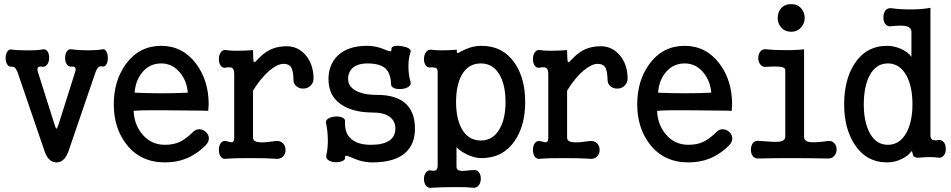

<svg xmlns="http://www.w3.org/2000/svg" viewBox="-20 -758 4540 917"><path d="M63.5 -414.1 193.4 -34.2Q211.9 17.6 250 17.6Q287.1 17.6 306.6 -34.2L436.5 -414.1Q444.3 -433.6 453.1 -439.5Q458 -442.4 469.7 -440.4Q481.4 -438.5 488.3 -451.2Q495.1 -462.9 495.1 -481.4Q495.1 -499 488.3 -511.7Q481.4 -525.4 469.7 -522.5Q444.3 -517.6 401.4 -517.6Q356.4 -517.6 322.3 -522.5Q307.6 -525.4 298.8 -511.7Q291 -500 291 -481.4Q291 -462.9 298.8 -451.2Q307.6 -437.5 322.3 -440.4Q334 -440.4 337.9 -436.5Q343.8 -430.7 338.9 -414.1L259.8 -164.1Q252.9 -143.6 250 -143.6Q246.1 -143.6 240.2 -164.1L161.1 -414.1Q156.2 -431.6 162.1 -436.5Q166 -440.4 176.8 -440.4L180.7 -439.5Q196.3 -436.5 206.1 -451.2Q214.8 -462.9 214.8 -482.4Q214.8 -502 206.1 -513.7Q196.3 -526.4 180.7 -521.5Q150.4 -516.6 104.5 -517.6Q59.6 -517.6 36.1 -521.5Q22.5 -524.4 14.6 -510.7Q6.8 -499 6.8 -480.5Q6.8 -461.9 14.6 -450.2Q22.5 -437.5 37.1 -439.5Q44.9 -439.5 50.8 -435.5Q56.6 -429.7 63.5 -414.1Z M750 -539.1Q645.5 -539.1 582 -453.1Q523.4 -373 523.4 -259.8Q523.4 -146.5 584 -68.4Q651.4 17.6 767.6 17.6Q821.3 17.6 864.3 1Q917 -18.6 962.9 -64.5Q978.5 -81.1 977.5 -99.6Q976.6 -115.2 962.9 -127.9Q950.2 -139.6 933.6 -140.6Q915 -141.6 901.4 -127Q866.2 -92.8 837.9 -80.1Q808.6 -66.4 767.6 -66.4Q702.1 -66.4 660.2 -116.2Q621.1 -162.1 618.2 -228.5Q655.3 -232.4 760.7 -231.4Q822.3 -231.4 954.1 -229.5L974.6 -228.5L976.6 -259.8Q976.6 -373 917 -453.1Q852.5 -539.1 750 -539.1ZM750 -455.1Q803.7 -455.1 839.8 -411.1Q872.1 -372.1 877 -315.4Q818.4 -312.5 751 -312.5Q689.5 -312.5 623 -315.4Q627 -373 659.2 -412.1Q694.3 -455.1 750 -455.1Z M1098.6 -403.3V-99.6Q1098.6 -82 1089.8 -79.1Q1085 -77.1 1068.4 -82L1061.5 -84Q1043.9 -87.9 1034.2 -74.2Q1025.4 -61.5 1025.4 -42Q1025.4 -22.5 1034.2 -9.8Q1043.9 3.9 1061.5 0Q1090.8 -2.9 1172.9 -2.9Q1253.9 -2.9 1293 0Q1316.4 3.9 1331.1 -9.8Q1343.8 -22.5 1343.8 -42Q1343.8 -61.5 1331.1 -74.2Q1316.4 -87.9 1293 -84Q1248 -77.1 1223.6 -78.1Q1188.5 -80.1 1188.5 -99.6V-325.2Q1224.6 -383.8 1265.6 -419.9Q1305.7 -453.1 1334 -453.1Q1358.4 -453.1 1369.1 -438.5Q1380.9 -421.9 1381.8 -376Q1381.8 -356.4 1397.5 -344.7Q1411.1 -334 1430.7 -335Q1450.2 -335.9 1462.9 -348.6Q1477.5 -362.3 1477.5 -383.8Q1476.6 -453.1 1438.5 -496.1Q1402.3 -537.1 1349.6 -537.1Q1308.6 -537.1 1276.4 -523.4Q1249 -511.7 1222.7 -486.3L1209 -472.7Q1195.3 -457 1192.4 -461.9Q1188.5 -469.7 1188.5 -518.6Q1146.5 -515.6 1111.3 -515.6Q1076.2 -515.6 1061.5 -518.6Q1043.9 -522.5 1034.2 -507.8Q1025.4 -495.1 1025.4 -475.6Q1025.4 -456.1 1034.2 -444.3Q1043.9 -430.7 1061.5 -435.5L1064.5 -436.5Q1083 -437.5 1088.9 -433.6Q1098.6 -426.8 1098.6 -403.3Z M1732.4 -539.1Q1637.7 -539.1 1588.9 -488.3Q1548.8 -445.3 1548.8 -379.9Q1548.8 -290 1626 -249Q1679.7 -220.7 1758.8 -220.7Q1813.5 -220.7 1840.8 -200.2Q1868.2 -180.7 1868.2 -143.6Q1868.2 -106.4 1839.8 -86.9Q1810.5 -66.4 1752 -66.4Q1690.4 -66.4 1659.2 -92.8Q1625 -120.1 1627.9 -177.7Q1629.9 -190.4 1613.3 -197.3Q1599.6 -203.1 1579.1 -201.2Q1557.6 -199.2 1545.9 -190.4Q1532.2 -180.7 1538.1 -165Q1544.9 -132.8 1545.9 -90.8Q1545.9 -47.9 1539.1 -19.5Q1534.2 -3.9 1546.9 5.9Q1558.6 14.6 1578.1 16.6Q1597.7 17.6 1611.3 12.7Q1627.9 6.8 1627.9 -2.9Q1627 -14.6 1633.8 -14.6Q1638.7 -13.7 1656.2 -6.8Q1680.7 3.9 1697.3 8.8Q1727.5 17.6 1758.8 17.6Q1864.3 17.6 1916 -28.3Q1961.9 -69.3 1961.9 -143.6Q1961.9 -228.5 1910.2 -269.5Q1864.3 -304.7 1783.2 -304.7Q1711.9 -304.7 1675.8 -327.1Q1642.6 -346.7 1642.6 -380.9Q1642.6 -417 1668.9 -437.5Q1693.4 -455.1 1734.4 -455.1Q1793 -455.1 1820.3 -431.6Q1845.7 -408.2 1847.7 -358.4Q1845.7 -344.7 1862.3 -336.9Q1877 -331.1 1898.4 -333Q1918.9 -335 1931.6 -343.8Q1945.3 -354.5 1940.4 -368.2Q1931.6 -397.5 1930.7 -434.6Q1929.7 -477.5 1940.4 -507.8Q1945.3 -518.6 1931.6 -527.3Q1919.9 -534.2 1900.4 -537.1Q1879.9 -541 1865.2 -538.1Q1849.6 -535.2 1849.6 -525.4Q1850.6 -513.7 1844.7 -512.7Q1839.8 -512.7 1824.2 -518.6Q1801.8 -528.3 1786.1 -532.2Q1759.8 -539.1 1732.4 -539.1Z M2276.4 -455.1Q2335 -455.1 2366.2 -400.4Q2394.5 -350.6 2394.5 -270.5Q2394.5 -191.4 2366.2 -142.6Q2335 -86.9 2276.4 -86.9Q2216.8 -86.9 2185.5 -142.6Q2158.2 -191.4 2158.2 -270.5Q2158.2 -350.6 2185.5 -400.4Q2216.8 -455.1 2276.4 -455.1ZM2070.3 34.2Q2070.3 50.8 2059.6 55.7Q2050.8 59.6 2041 56.6Q2023.4 52.7 2013.7 66.4Q2004.9 78.1 2004.9 96.7Q2004.9 115.2 2013.7 127.9Q2023.4 141.6 2041 138.7Q2087.9 135.7 2145.5 135.7Q2203.1 134.8 2238.3 138.7Q2255.9 140.6 2266.6 127Q2276.4 114.3 2276.4 94.7Q2276.4 76.2 2266.6 64.5Q2255.9 50.8 2238.3 54.7H2230.5Q2191.4 59.6 2179.7 57.6Q2160.2 54.7 2160.2 39.1V-54.7Q2185.5 -30.3 2218.8 -16.6Q2250 -2.9 2280.3 -2.9Q2380.9 -2.9 2437.5 -84Q2488.3 -157.2 2488.3 -270.5Q2488.3 -384.8 2437.5 -458Q2380.9 -539.1 2280.3 -539.1Q2249 -539.1 2220.7 -529.3Q2205.1 -524.4 2182.6 -512.7Q2168.9 -503.9 2165 -504.9Q2160.2 -505.9 2162.1 -520.5Q2118.2 -517.6 2088.9 -517.6Q2059.6 -517.6 2040 -520.5Q2023.4 -522.5 2013.7 -507.8Q2004.9 -494.1 2004.9 -475.6Q2004.9 -457 2013.7 -445.3Q2023.4 -432.6 2040 -436.5H2043Q2055.7 -435.5 2061.5 -433.6Q2070.3 -428.7 2070.3 -415Z M2598.6 -403.3V-99.6Q2598.6 -82 2589.8 -79.1Q2585 -77.1 2568.4 -82L2561.5 -84Q2543.9 -87.9 2534.2 -74.2Q2525.4 -61.5 2525.4 -42Q2525.4 -22.5 2534.2 -9.8Q2543.9 3.9 2561.5 0Q2590.8 -2.9 2672.9 -2.9Q2753.9 -2.9 2793 0Q2816.4 3.9 2831.1 -9.8Q2843.8 -22.5 2843.8 -42Q2843.8 -61.5 2831.1 -74.2Q2816.4 -87.9 2793 -84Q2748 -77.1 2723.6 -78.1Q2688.5 -80.1 2688.5 -99.6V-325.2Q2724.6 -383.8 2765.6 -419.9Q2805.7 -453.1 2834 -453.1Q2858.4 -453.1 2869.1 -438.5Q2880.9 -421.9 2881.8 -376Q2881.8 -356.4 2897.5 -344.7Q2911.1 -334 2930.7 -335Q2950.2 -335.9 2962.9 -348.6Q2977.5 -362.3 2977.5 -383.8Q2976.6 -453.1 2938.5 -496.1Q2902.3 -537.1 2849.6 -537.1Q2808.6 -537.1 2776.4 -523.4Q2749 -511.7 2722.7 -486.3L2709 -472.7Q2695.3 -457 2692.4 -461.9Q2688.5 -469.7 2688.5 -518.6Q2646.5 -515.6 2611.3 -515.6Q2576.2 -515.6 2561.5 -518.6Q2543.9 -522.5 2534.2 -507.8Q2525.4 -495.1 2525.4 -475.6Q2525.4 -456.1 2534.2 -444.3Q2543.9 -430.7 2561.5 -435.5L2564.5 -436.5Q2583 -437.5 2588.9 -433.6Q2598.6 -426.8 2598.6 -403.3Z M3250 -539.1Q3145.5 -539.1 3082 -453.1Q3023.4 -373 3023.4 -259.8Q3023.4 -146.5 3084 -68.4Q3151.4 17.6 3267.6 17.6Q3321.3 17.6 3364.3 1Q3417 -18.6 3462.9 -64.5Q3478.5 -81.1 3477.5 -99.6Q3476.6 -115.2 3462.9 -127.9Q3450.2 -139.6 3433.6 -140.6Q3415 -141.6 3401.4 -127Q3366.2 -92.8 3337.9 -80.1Q3308.6 -66.4 3267.6 -66.4Q3202.1 -66.4 3160.2 -116.2Q3121.1 -162.1 3118.2 -228.5Q3155.3 -232.4 3260.7 -231.4Q3322.3 -231.4 3454.1 -229.5L3474.6 -228.5L3476.6 -259.8Q3476.6 -373 3417 -453.1Q3352.5 -539.1 3250 -539.1ZM3250 -455.1Q3303.7 -455.1 3339.8 -411.1Q3372.1 -372.1 3377 -315.4Q3318.4 -312.5 3251 -312.5Q3189.5 -312.5 3123 -315.4Q3127 -373 3159.2 -412.1Q3194.3 -455.1 3250 -455.1Z M3758.8 -738.3Q3727.5 -738.3 3710 -717.8Q3694.3 -699.2 3694.3 -671.9Q3694.3 -646.5 3710 -627.9Q3727.5 -606.4 3758.8 -606.4Q3789.1 -606.4 3806.6 -627.9Q3823.2 -646.5 3823.2 -671.9Q3823.2 -699.2 3806.6 -717.8Q3789.1 -738.3 3758.8 -738.3ZM3730.5 -423.8V-105.5Q3730.5 -84 3698.2 -81.1Q3678.7 -79.1 3621.1 -84L3604.5 -85Q3585.9 -87.9 3575.2 -74.2Q3566.4 -61.5 3566.4 -43Q3566.4 -24.4 3575.2 -12.7Q3585.9 1 3604.5 -1Q3671.9 -2.9 3755.9 -2.9Q3840.8 -2.9 3929.7 -1Q3951.2 1 3963.9 -12.7Q3975.6 -25.4 3975.6 -43.9Q3975.6 -63.5 3963.9 -75.2Q3951.2 -87.9 3929.7 -84Q3872.1 -76.2 3850.6 -79.1Q3820.3 -82 3820.3 -105.5V-522.5Q3772.5 -517.6 3722.7 -518.6Q3674.8 -518.6 3640.6 -522.5Q3622.1 -525.4 3611.3 -511.7Q3601.6 -500 3601.6 -480.5Q3601.6 -461.9 3611.3 -450.2Q3622.1 -436.5 3640.6 -438.5L3646.5 -439.5Q3688.5 -441.4 3704.1 -439.5Q3730.5 -436.5 3730.5 -423.8Z M4333 -605.5V-486.3Q4316.4 -510.7 4279.3 -526.4Q4246.1 -539.1 4217.8 -539.1Q4117.2 -539.1 4061.5 -454.1Q4011.7 -377 4011.7 -259.8Q4011.7 -144.5 4061.5 -68.4Q4117.2 17.6 4217.8 17.6Q4253.9 17.6 4287.1 1Q4317.4 -13.7 4330.1 -32.2Q4334 -37.1 4335.9 -35.2Q4336.9 -34.2 4337.9 -28.3Q4339.8 -16.6 4343.8 -11.7Q4351.6 -3.9 4369.1 -4.9Q4398.4 -7.8 4421.9 -7.8Q4445.3 -7.8 4461.9 -4.9Q4477.5 -2.9 4488.3 -16.6Q4497.1 -28.3 4497.1 -46.9Q4497.1 -66.4 4488.3 -78.1Q4477.5 -91.8 4461.9 -88.9Q4442.4 -85.9 4432.6 -90.8Q4423.8 -96.7 4423.8 -110.4V-720.7Q4382.8 -712.9 4330.1 -712.9Q4278.3 -712.9 4236.3 -718.8Q4218.8 -720.7 4208 -707Q4199.2 -694.3 4199.2 -674.8Q4199.2 -655.3 4208 -643.6Q4218.8 -629.9 4236.3 -632.8Q4285.2 -637.7 4304.7 -633.8Q4333 -627.9 4333 -605.5ZM4220.7 -455.1Q4277.3 -455.1 4309.6 -396.5Q4337.9 -343.8 4337.9 -259.8Q4337.9 -177.7 4309.6 -125Q4277.3 -66.4 4220.7 -66.4Q4163.1 -66.4 4132.8 -125Q4105.5 -177.7 4105.5 -259.8Q4105.5 -343.8 4132.8 -396.5Q4163.1 -455.1 4220.7 -455.1Z"/></svg>

Font: GungsuhChe
Style: Regular
Weight: 400
Monospace: yes
Version: Version 2.21